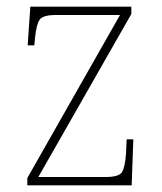

<svg xmlns="http://www.w3.org/2000/svg" viewBox="-20 -556 487 576"><path d="M62 0V-22L340 -511H148Q109 -511 99 -497Q89 -483 85 -442L83 -420H63L71 -536H374V-514L95 -25H297Q336 -25 345.5 -39Q355 -53 358 -95L360 -138H380L375 0Z"/></svg>

Font: Noto Serif Lao SemiCondensed Thin
Style: Regular
Weight: 100
Width: 4
Designer: Monotype Design Team
Foundry: Monotype Imaging Inc.
Version: Version 2.003; ttfautohint (v1.8.4.7-5d5b)